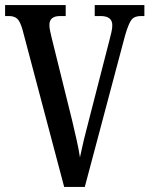

<svg xmlns="http://www.w3.org/2000/svg" viewBox="-20 -734 587 754"><path d="M68 -619Q59 -650 47.5 -660.5Q36 -671 15 -671H0V-714H238V-671H216Q174 -671 174 -636Q174 -625 177 -611.5Q180 -598 183 -585L263 -262Q273 -219 281 -184Q289 -149 294 -116Q301 -150 309 -183.5Q317 -217 329 -262L410 -577Q414 -593 417.5 -607.5Q421 -622 421 -635Q421 -671 375 -671H352V-714H547V-671H533Q508 -671 496.5 -656.5Q485 -642 471 -594L313 0H232Z"/></svg>

Font: Noto Serif ExtraCondensed Medium
Style: Regular
Weight: 500
Width: 2
Designer: Monotype Design Team
Foundry: Monotype Imaging Inc.
Version: Version 2.015